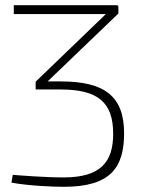

<svg xmlns="http://www.w3.org/2000/svg" viewBox="-20 -710 550 738"><path d="M214 -397H163L435 -658V-682C435 -688 433 -690 427 -690H33V-656H387L117 -396V-366H214C358 -366 415 -315 415 -196C415 -89 369 -28 224 -28C154 -28 51 -36 29 -38L24 -8C90 4 178 8 226 8C406 8 457 -67 457 -198C457 -340 382 -397 214 -397Z"/></svg>

Font: Exo 2 Extra Light
Style: Regular
Weight: 250
Designer: Natanael Gama
Version: Version 1.001;PS 001.001;hotconv 1.0.88;makeotf.lib2.5.64775